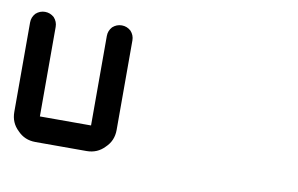

<svg xmlns="http://www.w3.org/2000/svg" viewBox="-671 -700 716 462"><g transform="rotate(10 -312.5 -469.0)"><path d="M-562.5 -312.5Q-588.9 -312.5 -606.4 -331.1Q-625 -348.6 -625 -375Q-625 -448.2 -625 -593.8Q-625 -606.4 -616.2 -616.2Q-606.4 -625 -593.8 -625Q-581.1 -625 -571.3 -616.2Q-562.5 -606.4 -562.5 -593.8Q-562.5 -520.5 -562.5 -375Q-531.2 -375 -437.5 -375Q-437.5 -429.7 -437.5 -593.8Q-437.5 -606.4 -428.7 -616.2Q-418.9 -625 -406.2 -625Q-393.6 -625 -383.8 -616.2Q-375 -606.4 -375 -593.8Q-375 -520.5 -375 -375Q-375 -348.6 -393.6 -331.1Q-411.1 -312.5 -437.5 -312.5Q-479.5 -312.5 -562.5 -312.5Z"/></g></svg>

Font: conwrite
Style: Regular
Weight: 400
Designer: Willllllliam
Version: 1.0